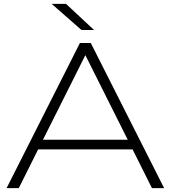

<svg xmlns="http://www.w3.org/2000/svg" viewBox="-20 -972 882 992"><path d="M321 -952 466 -817H401L247 -952ZM449 -750 828 0H765L665 -200H177L77 0H14L393 -750ZM202 -250H640L421 -687Z"/></svg>

Font: Bounded
Style: Regular
Weight: 200
Designer: Vlad Churkin
Version: Version 1.0